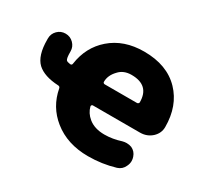

<svg xmlns="http://www.w3.org/2000/svg" viewBox="-116 -726 944 884"><g transform="rotate(30 355.5 -284.5)"><path d="M153.3 -336.9Q163.1 -335.9 164.1 -345.7Q177.7 -439.5 244.1 -497.1Q313.5 -557.6 420.9 -557.6Q543 -557.6 611.3 -486.3Q677.7 -417 677.7 -304.7Q677.7 -272.5 653.3 -249Q627 -224.6 589.8 -224.6H339.8Q335.9 -224.6 333.5 -221.7Q331.1 -218.8 332 -214.8Q339.8 -183.6 367.2 -161.1Q399.4 -134.8 452.1 -134.8Q495.1 -134.8 540 -149.4Q550.8 -152.3 561.5 -152.3Q575.2 -152.3 587.9 -147.5Q610.4 -136.7 618.2 -113.3Q622.1 -102.5 622.1 -91.8Q622.1 -77.1 615.2 -63.5Q604.5 -39.1 579.1 -31.2Q510.7 -10.7 436.5 -10.7Q326.2 -10.7 252 -70.3Q182.6 -126 166 -214.8Q164.1 -224.6 154.3 -224.6Q79.1 -228.5 43 -261.7Q5.9 -296.9 5.9 -381.8V-388.7Q5.9 -413.1 23.4 -430.7Q41 -448.2 65.9 -448.2Q90.8 -448.2 108.4 -430.7Q126 -413.1 126 -388.7V-385.7Q126 -351.6 132.8 -343.8Q137.7 -338.9 153.3 -336.9ZM509.8 -335.9Q513.7 -335.9 516.6 -338.9Q519.5 -341.8 519.5 -344.7Q519.5 -435.5 423.8 -435.5Q381.8 -435.5 357.4 -408.2Q329.1 -378.9 329.1 -344.7Q329.1 -340.8 331.1 -338.9Q334 -335.9 337.9 -335.9Z"/></g></svg>

Font: Gen Jyuu GothicX Heavy
Style: Bold
Weight: 900
Designer: [Source Han Sans]
Ryoko NISHIZUKA  (kana & ideographs); Paul D. Hunt (Latin, Greek & Cyrillic); Wenlong ZHANG  (bopomofo
Version: Version 1.002.20150607